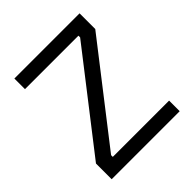

<svg xmlns="http://www.w3.org/2000/svg" viewBox="-191 -830 960 960"><g transform="rotate(-45 288.5 -350.0)"><path d="M50 0V-111L440 -613V-625H62V-700H523V-589L133 -87V-75H531V0Z"/></g></svg>

Font: Space Grotesk Light
Style: Regular
Weight: 400
Version: Version 2.000